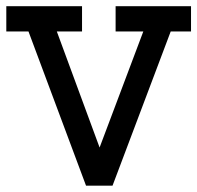

<svg xmlns="http://www.w3.org/2000/svg" viewBox="-20 -589 626 609"><path d="M295.9 -121.1 434.6 -489.3H346.7V-569.3H585.9V-489.3H521.5L336.9 0H252.9L70.3 -489.3H0V-569.3H240.2V-489.3H160.2Z"/></svg>

Font: Thabit-Bold
Style: Bold
Weight: 700
Designer: Regenerated by Nadim Shaikli
Foundry: MAK Alagha
Version: 0.01